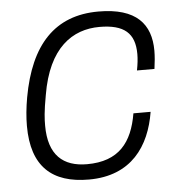

<svg xmlns="http://www.w3.org/2000/svg" viewBox="-45 -580 582 634"><g transform="rotate(-5 246.5 -263.0)"><path d="M225 12C366 12 429 -81 447 -193H390C374 -98 329 -39 223 -39C144 -39 96 -80 96 -178C96 -200 97 -224 107 -278C133 -434 214 -487 303 -487C385 -487 420 -456 420 -387C420 -371 418 -353 414 -333H472C475 -354 477 -375 477 -393C477 -481 430 -538 304 -538C159 -538 76 -448 45 -276C39 -242 36 -211 36 -182C36 -47 103 12 225 12Z"/></g></svg>

Font: Archivo ExtraLight
Style: Italic
Weight: 200
Italic angle: -10°
Designer: Hector Gatti
Foundry: Omnibus-Type
Version: Version 2.001